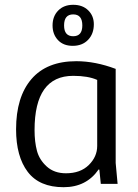

<svg xmlns="http://www.w3.org/2000/svg" viewBox="-20 -766 575 800"><path d="M462 -479V-87L470 0H400L394 -59L391 -60Q340 14 245 14Q144 14 95.5 -50Q47 -114 47 -227Q47 -362 111 -436.5Q175 -511 298 -511Q377 -511 462 -479ZM385 -158V-433Q347 -450 285 -450Q124 -450 124 -224Q124 -175 134 -137.5Q144 -100 175 -72Q206 -44 255 -44Q315 -44 350 -78.5Q385 -113 385 -158ZM199 -660Q199 -698 222.5 -722Q246 -746 285 -746Q324 -746 347.5 -723Q371 -700 371 -665Q371 -625 347 -600Q323 -575 283 -575Q244 -575 221.5 -599Q199 -623 199 -660ZM247 -660Q247 -615 285 -615Q323 -615 323 -660Q323 -706 285 -706Q247 -706 247 -660Z"/></svg>

Font: BreeCF
Style: Light
Weight: 300
Designer: Veronika Burian, Jos Scaglione
Foundry: TypeTogether
Version: Version 0.0.2